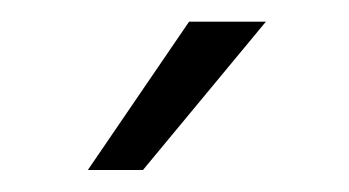

<svg xmlns="http://www.w3.org/2000/svg" viewBox="-20 -770 322 177"><path d="M61 -613.3 154.3 -750H225.1L111.8 -613.3Z"/></svg>

Font: Vazirmatn RD UI ExtraLight
Style: Regular
Weight: 200
Designer: Saber Rastikerdar
Foundry: Saber Rastikerdar
Version: Version 33.003